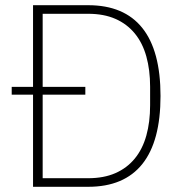

<svg xmlns="http://www.w3.org/2000/svg" viewBox="-20 -718 704 738"><path d="M107 -354H25V-384H107V-698H319Q457 -698 527 -610.5Q597 -523 597 -349Q597 -175 527 -87.5Q457 0 319 0H107ZM319 -33Q379 -33 423.5 -52.5Q468 -72 498 -108.5Q528 -145 542.5 -197Q557 -249 557 -313V-385Q557 -449 542.5 -501Q528 -553 498 -589.5Q468 -626 423.5 -645.5Q379 -665 319 -665H144V-384H308V-354H144V-33Z"/></svg>

Font: IBM Plex Sans Hebrew ExtraLight
Style: Regular
Weight: 200
Designer: Mike Abbink, Paul van der Laan, Pieter van Rosmalen, Yanek Iontef
Foundry: Bold Monday
Version: Version 1.2